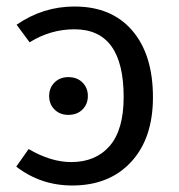

<svg xmlns="http://www.w3.org/2000/svg" viewBox="-20 -558 549 590"><path d="M209 -538Q323 -538 386.5 -464Q450 -390 450 -259Q450 -133 383 -60.5Q316 12 202 12Q105 12 30 -46L68 -100Q136 -60 199 -60Q274 -60 317 -109.5Q360 -159 360 -260Q360 -468 209 -468Q135 -468 71 -428L31 -482Q112 -538 209 -538ZM190 -321Q217 -321 233.5 -304.5Q250 -288 250 -263Q250 -238 233.5 -221.5Q217 -205 190 -205Q164 -205 147.5 -221.5Q131 -238 131 -263Q131 -288 147.5 -304.5Q164 -321 190 -321Z"/></svg>

Font: FiraGO Book
Style: Regular
Weight: 350
Designer: bBox Type
Foundry: bBox Type GmbH
Version: Version 1.001;PS 001.001;hotconv 1.0.88;makeotf.lib2.5.64775